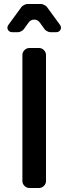

<svg xmlns="http://www.w3.org/2000/svg" viewBox="-20 -940 342 960"><path d="M279 -817Q289 -804 282.5 -791.5Q276 -779 260 -779H231Q225 -779 215.5 -784Q206 -789 203 -794L180 -826Q169 -842 151 -842Q133 -842 122 -826L99 -794Q96 -789 86.5 -784Q77 -779 71 -779H42Q26 -779 19.5 -791.5Q13 -804 23 -817L88 -906Q91 -910 100.5 -915Q110 -920 116 -920H186Q192 -920 201.5 -915Q211 -910 214 -906ZM210 -35Q210 -21 199.5 -10.5Q189 0 175 0H127Q113 0 102.5 -10.5Q92 -21 92 -35V-665Q92 -679 102.5 -689.5Q113 -700 127 -700H175Q189 -700 199.5 -689.5Q210 -679 210 -665Z"/></svg>

Font: Trueno
Style: Round
Weight: 400
Designer: Julieta Ulanovsky, Jasper
Foundry: Julieta Ulanovsky, Cannot Into Space Fonts
Version: Version 3.001